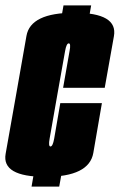

<svg xmlns="http://www.w3.org/2000/svg" viewBox="-42 -695 446 715"><path d="M184 -615H287L297.5 -675H194.5ZM75.5 0H178.5L190 -63.5H86.5ZM126.5 -36.5Q290 -36.5 305.5 -125.5Q321 -214.5 337.5 -311H182.5Q165 -208.5 159.8 -179Q154.5 -149.5 146 -149.5Q137.5 -149.5 142.8 -178.8Q148 -208 171 -339.5Q195.5 -477.5 200.5 -505.5Q205.5 -533.5 214 -533.5Q222.5 -533.5 217.2 -505.8Q212 -478 193 -368H348Q366.5 -472.5 382.2 -560Q398 -647.5 234.5 -647.5Q71.5 -647.5 56.5 -561.2Q41.5 -475 17.5 -339.5Q-5.5 -208.5 -21 -122.5Q-36.5 -36.5 126.5 -36.5Z"/></svg>

Font: Anybody UltraCondensed ExtraBold
Style: Italic
Weight: 800
Width: 1
Italic angle: -10°
Version: Version 1.113;gftools[0.9.25]